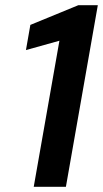

<svg xmlns="http://www.w3.org/2000/svg" viewBox="-20 -720 397 740"><path d="M110 0 209 -563 80 -527 97 -624 282 -700H357L234 0Z"/></svg>

Font: DM Sans SemiBold
Style: Italic
Weight: 600
Italic angle: -10°
Designer: Colophon Foundry, Jonny Pinhorn
Foundry: Colophon Foundry
Version: Version 4.004;gftools[0.9.30]